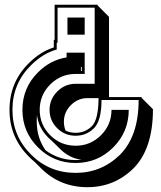

<svg xmlns="http://www.w3.org/2000/svg" viewBox="-20 -717 671 798"><path d="M316.4 -421.9H319.8V-438.5H316.4ZM132.8 -211.4Q132.8 -177.7 141.8 -148.2Q150.9 -118.7 169.4 -92.3Q224.1 -51.8 294.4 -51.8Q300.8 -51.8 306.6 -52Q312.5 -52.2 318.4 -52.7Q267.6 -60.1 229.5 -98.1L195.3 -131.8Q187 -138.2 179.7 -146Q140.1 -186 133.8 -238.3Q132.8 -231.4 132.8 -224.9Q132.8 -218.3 132.8 -211.4ZM245.6 -211.4Q245.6 -201.2 247.3 -191.9Q249 -182.6 252.9 -173.8Q272 -165 294.4 -165Q333.5 -165 361.8 -192.4Q389.2 -220.2 389.6 -309.1H340.3Q302.7 -308.1 274.9 -280.3Q245.6 -251 245.6 -211.4ZM385.7 -697.3V-694.3L433.1 -647V-313.5H568.4V-310.5L615.7 -263.2Q615.7 -99.6 535.6 -18.1Q455.6 61 343.3 61Q229 61 149.9 -18.1L122.1 -45.9Q111.3 -54.2 100.1 -65.9Q19.5 -146.5 19.5 -260.3Q19.5 -375.5 100.1 -454.6Q123.5 -478 148.7 -494.1Q173.8 -510.3 203.6 -520V-551.3H207V-697.3ZM332 -644V-572.8H260.3V-644ZM332 -498V-409.7H291.5Q231.9 -408.7 189 -366.2Q145 -322.3 145 -260.3Q145 -198.7 188.7 -155Q232.4 -111.3 294.4 -111.3Q356 -111.3 399.7 -155Q443.4 -198.7 443.4 -260.3H515.1Q515.1 -168.9 450.4 -104.2Q385.7 -39.6 294.4 -39.6Q203.1 -39.6 138.2 -104.2Q73.2 -168.9 73.2 -260.3Q73.2 -352.1 138.2 -416.5Q189.5 -467.8 256.8 -478.5V-498ZM219.2 -685.1V-539.1H215.8V-511.2Q185.1 -502.4 158.9 -486.1Q132.8 -469.7 108.9 -445.8Q31.7 -369.6 31.7 -260.3Q31.7 -151.9 108.9 -74.7Q185.1 1.5 294.4 1.5Q402.3 1.5 479.5 -74.7Q556.2 -152.3 556.2 -301.3H401.9Q401.9 -215.8 370.6 -184.1Q338.9 -152.8 294.4 -152.8Q249.5 -152.8 217.8 -184.1Q186 -215.8 186 -260.3Q186 -304.7 218.3 -336.9Q233.4 -352.1 251.7 -360.1Q270 -368.2 291.5 -368.7H373.5V-685.1Z"/></svg>

Font: Gondrin
Style: Regular
Weight: 400
Designer: Peter Wiegel, original typeface by Carl Albert Fahrenwaldt 1901
Foundry: Peter Wiegel
Version: Version 1.000 2010 initial release